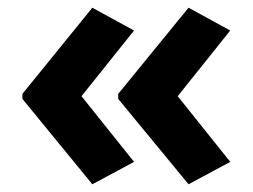

<svg xmlns="http://www.w3.org/2000/svg" viewBox="-20 -523 654 497"><path d="M38 -280 219 -503 327 -444 191 -274 327 -104 219 -46 38 -267ZM286 -280 468 -503 576 -444 440 -274 576 -104 468 -46 286 -267Z"/></svg>

Font: Noto Sans Meetei Mayek
Style: Bold
Weight: 700
Designer: Monotype Design Team and Neelakash Kshetrimayum
Foundry: Monotype Imaging Inc.
Version: Version 2.002; ttfautohint (v1.8.4.7-5d5b)